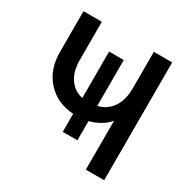

<svg xmlns="http://www.w3.org/2000/svg" viewBox="-158 -844 972 988"><g transform="rotate(30 327.5 -350.0)"><path d="M61 -700H170V-473Q170 -406 199 -363.5Q228 -321 279 -310V-586H366V-313Q421 -327 450 -371Q479 -415 479 -484V-700H588V0H479V-290Q438 -242 366 -223V-109H279V-216Q182 -222 121.5 -287.5Q61 -353 61 -458Z"/></g></svg>

Font: LT Superior Semi-bold
Style: Regular
Weight: 600
Designer: Daniel Lyons
Foundry: LyonsType
Version: Version 1.0